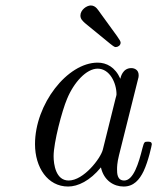

<svg xmlns="http://www.w3.org/2000/svg" viewBox="-20 -671 575 702"><path d="M274 -614C274 -601 283 -594 290 -587C395 -501 396 -499 403 -499H404C411 -499 421 -505 421 -515C421 -524 408 -538 347 -623C340 -632 331 -651 312 -651C297 -651 274 -635 274 -614ZM108 -144C108 -59 154 11 229 11C265 11 309 -10 349 -59C360 -10 397 11 432 11C469 11 490 -14 505 -45C523 -83 535 -141 535 -143C535 -153 527 -153 520 -153C508 -153 507 -152 501 -130C487 -74 468 -11 434 -11C408 -11 408 -38 408 -52C408 -59 408 -75 415 -103L483 -375C487 -389 487 -391 487 -396C487 -417 470 -422 460 -422C428 -422 421 -388 420 -383C401 -426 369 -442 337 -442C226 -442 108 -290 108 -144ZM176 -100C176 -150 207 -267 225 -309C250 -370 296 -420 337 -420C381 -420 406 -368 406 -326C406 -324 405 -319 403 -313L356 -124C348 -92 286 -11 231 -11C184 -11 176 -70 176 -100Z"/></svg>

Font: CMU Serif
Style: Italic
Weight: 500
Italic angle: -14.04°
Version: Version 0.7.0